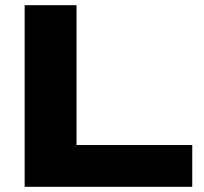

<svg xmlns="http://www.w3.org/2000/svg" viewBox="-20 -720 787 740"><path d="M75 0V-700H275V-161H721V0Z"/></svg>

Font: Georama Extended
Style: Bold
Weight: 700
Width: 7
Designer: Jean-Baptiste Levee
Foundry: Production Type
Version: Version 1.000